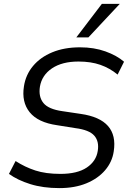

<svg xmlns="http://www.w3.org/2000/svg" viewBox="-20 -957 663 986"><path d="M285 9Q201 9 135.5 -11.5Q70 -32 26 -64L60 -130Q108 -99 161.5 -81.5Q215 -64 290 -64Q377 -64 425.5 -96.5Q474 -129 482 -182Q490 -231 464 -260.5Q438 -290 367 -299L273 -314Q175 -328 132.5 -380.5Q90 -433 103 -514Q112 -573 149.5 -618Q187 -663 248.5 -688.5Q310 -714 391 -714Q463 -714 521.5 -693Q580 -672 617 -640L584 -574Q544 -607 495.5 -624Q447 -641 383 -641Q299 -641 247 -606Q195 -571 185 -512Q177 -460 203 -428Q229 -396 301 -386L395 -372Q590 -344 564 -179Q556 -125 519.5 -82.5Q483 -40 423.5 -15.5Q364 9 285 9ZM372 -765 503 -937H595L434 -765Z"/></svg>

Font: Mulish
Style: Italic
Weight: 400
Italic angle: -9°
Designer: Vernon Adams
Foundry: Vernon Adams
Version: Version 3.603; ttfautohint (v1.8.3)